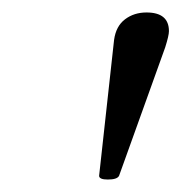

<svg xmlns="http://www.w3.org/2000/svg" viewBox="-20 -743 291 308"><path d="M153 -455Q139 -455 139 -461L163 -679Q166 -701 180.5 -712Q195 -723 215 -723Q251 -723 251 -693Q251 -686 245 -667L171 -461Q168 -455 153 -455Z"/></svg>

Font: Junicode Two Beta Condensed Medium
Style: Italic
Weight: 500
Width: 3
Italic angle: -9°
Version: Version 1.053; ttfautohint (v1.8.4)